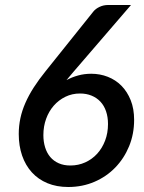

<svg xmlns="http://www.w3.org/2000/svg" viewBox="-20 -740 574 768"><path d="M261.5 -78Q293.5 -78 321 -90.5Q348.5 -103 368.8 -125.2Q389 -147.5 400.5 -177.8Q412 -208 412 -244Q412 -272 404.2 -294.8Q396.5 -317.5 381.8 -333.2Q367 -349 346.2 -357.5Q325.5 -366 300 -366Q268.5 -366 241.8 -353Q215 -340 195.2 -317.5Q175.5 -295 164.5 -264.8Q153.5 -234.5 153.5 -199.5Q153.5 -173 160.5 -150.5Q167.5 -128 181 -112Q194.5 -96 214.8 -87Q235 -78 261.5 -78ZM275 -454Q267.5 -445 260.2 -436.5Q253 -428 246 -419.5Q268 -431.5 292.8 -438.2Q317.5 -445 345 -445Q380 -445 411.2 -432.8Q442.5 -420.5 465.8 -397Q489 -373.5 502.8 -339.2Q516.5 -305 516.5 -260.5Q516.5 -204 496.5 -155.2Q476.5 -106.5 441.2 -70Q406 -33.5 357.8 -12.8Q309.5 8 253 8Q206.5 8 169.8 -7.2Q133 -22.5 107.5 -50.5Q82 -78.5 68.5 -117.5Q55 -156.5 55 -204Q55 -236 61.5 -266.8Q68 -297.5 81.5 -328.2Q95 -359 115.2 -390.5Q135.5 -422 163 -456L354 -694.5Q362.5 -705 378.2 -712.5Q394 -720 412 -720H504Z"/></svg>

Font: Lato 2
Style: Italic
Weight: 600
Italic angle: -7°
Designer: Lukasz Dziedzic with Adam Twardoch and Botio Nikoltchev
Foundry: tyPoland Lukasz Dziedzic
Version: Version 2.015; 2015-08-06; http://www.latofonts.com/